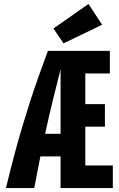

<svg xmlns="http://www.w3.org/2000/svg" viewBox="-20 -950 600 970"><path d="M10 0Q33 -95 53.5 -171.5Q74 -248 93.5 -313Q113 -378 132.5 -438.5Q152 -499 174 -561Q196 -623 222 -693H535V-579H411V-424H510V-310H411V-114H550V0H286V-160H184L153 0ZM208 -274H286V-600Q267 -524 247.5 -445.5Q228 -367 208 -274ZM301 -731 250 -806 427 -930 496 -825Z"/></svg>

Font: Ubuntu Sans Mono
Style: Regular
Weight: 400
Monospace: yes
Designer: Dalton Maag Ltd
Foundry: Dalton Maag Ltd
Version: Version 1.006